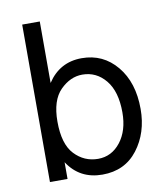

<svg xmlns="http://www.w3.org/2000/svg" viewBox="-81 -774 732 849"><g transform="rotate(-10 285.0 -349.5)"><path d="M155 0H76V-707H155V-431Q210 -515 309 -515Q405 -515 466 -441.5Q527 -368 527 -249Q527 -142 469.5 -67Q412 8 311 8Q209 8 155 -75ZM155 -257Q155 -156 198.5 -110Q242 -64 304 -64Q365 -64 405 -115Q445 -166 445 -248Q445 -342 403.5 -392.5Q362 -443 299 -443Q245 -443 200 -398Q155 -353 155 -257Z"/></g></svg>

Font: Hind Guntur
Style: Regular
Weight: 400
Version: Version 1.000;PS 1.0;hotconv 1.0.86;makeotf.lib2.5.63406; tt